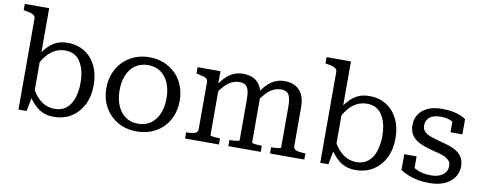

<svg xmlns="http://www.w3.org/2000/svg" viewBox="-63 -1038 3399 1349"><g transform="rotate(10 1636.5 -363.0)"><path d="M359 10Q319 10 287.5 -2Q256 -14 229 -38.5Q202 -63 177 -101L178 -183Q201 -137 228 -106.5Q255 -76 287 -61Q319 -46 357 -46Q393 -46 420.5 -61Q448 -76 466.5 -104Q485 -132 494.5 -171Q504 -210 504 -257Q504 -305 494.5 -342.5Q485 -380 467 -407.5Q449 -435 422.5 -449Q396 -463 361 -463Q321 -463 288 -446.5Q255 -430 228 -397.5Q201 -365 178 -317L177 -395Q204 -437 232 -464.5Q260 -492 292.5 -505.5Q325 -519 367 -519Q436 -519 488 -486.5Q540 -454 569 -395Q598 -336 598 -257Q598 -178 568 -118Q538 -58 484.5 -24Q431 10 359 10ZM107 -644Q107 -659 99 -667Q91 -675 75 -680Q59 -685 33 -689L22 -691V-736H196V-120L186 -106L165 3H107Z M1212 -254Q1212 -177 1178.5 -117Q1145 -57 1086 -23.5Q1027 10 951 10Q875 10 816 -23.5Q757 -57 723 -117Q689 -177 689 -254Q689 -312 708.5 -360.5Q728 -409 763.5 -444.5Q799 -480 846.5 -499.5Q894 -519 951 -519Q1008 -519 1055.5 -499.5Q1103 -480 1138.5 -444.5Q1174 -409 1193 -360.5Q1212 -312 1212 -254ZM783 -254Q783 -192 803.5 -144.5Q824 -97 861.5 -71Q899 -45 951 -45Q1003 -45 1040 -71Q1077 -97 1097.5 -144.5Q1118 -192 1118 -254Q1118 -318 1097.5 -365Q1077 -412 1040 -437.5Q1003 -463 951 -463Q899 -463 861.5 -437.5Q824 -412 803.5 -365Q783 -318 783 -254Z M1295 0V-44H1297Q1332 -44 1355 -51Q1378 -58 1378 -80V-417Q1378 -432 1370 -439.5Q1362 -447 1346 -452Q1330 -457 1305 -462L1295 -464V-509H1458V-405L1467 -393V-54Q1467 -51 1478.5 -48.5Q1490 -46 1506 -45Q1522 -44 1535 -44H1537V0ZM1835 0H1604V-44H1606Q1620 -44 1636 -45Q1652 -46 1663.5 -48.5Q1675 -51 1675 -54V-346Q1675 -385 1668.5 -409.5Q1662 -434 1646.5 -445.5Q1631 -457 1604 -457Q1573 -457 1546.5 -443.5Q1520 -430 1496.5 -404.5Q1473 -379 1450 -342L1449 -409Q1474 -446 1499.5 -470Q1525 -494 1554 -506.5Q1583 -519 1620 -519Q1663 -519 1695.5 -502Q1728 -485 1746 -449.5Q1764 -414 1764 -358V-54Q1764 -51 1775.5 -48.5Q1787 -46 1803.5 -45Q1820 -44 1834 -44H1835ZM2146 0H1901V-44H1904Q1918 -44 1933.5 -45.5Q1949 -47 1960 -49Q1971 -51 1971 -54V-346Q1971 -385 1964.5 -409.5Q1958 -434 1943 -445.5Q1928 -457 1901 -457Q1871 -457 1844 -443.5Q1817 -430 1793.5 -404.5Q1770 -379 1747 -342L1746 -409Q1771 -446 1796 -470Q1821 -494 1850.5 -506.5Q1880 -519 1916 -519Q1959 -519 1991 -502Q2023 -485 2041.5 -449.5Q2060 -414 2060 -358V-80Q2060 -58 2083.5 -51Q2107 -44 2143 -44H2146Z M2512 10Q2472 10 2440.5 -2Q2409 -14 2382 -38.5Q2355 -63 2330 -101L2331 -183Q2354 -137 2381 -106.5Q2408 -76 2440 -61Q2472 -46 2510 -46Q2546 -46 2573.5 -61Q2601 -76 2619.5 -104Q2638 -132 2647.5 -171Q2657 -210 2657 -257Q2657 -305 2647.5 -342.5Q2638 -380 2620 -407.5Q2602 -435 2575.5 -449Q2549 -463 2514 -463Q2474 -463 2441 -446.5Q2408 -430 2381 -397.5Q2354 -365 2331 -317L2330 -395Q2357 -437 2385 -464.5Q2413 -492 2445.5 -505.5Q2478 -519 2520 -519Q2589 -519 2641 -486.5Q2693 -454 2722 -395Q2751 -336 2751 -257Q2751 -178 2721 -118Q2691 -58 2637.5 -24Q2584 10 2512 10ZM2260 -644Q2260 -659 2252 -667Q2244 -675 2228 -680Q2212 -685 2186 -689L2175 -691V-736H2349V-120L2339 -106L2318 3H2260Z M3156 -131Q3156 -153 3145 -167Q3134 -181 3115.5 -190.5Q3097 -200 3073.5 -206.5Q3050 -213 3024 -219Q2993 -227 2962.5 -237.5Q2932 -248 2907 -264.5Q2882 -281 2867 -306.5Q2852 -332 2852 -371Q2852 -415 2874 -448.5Q2896 -482 2937.5 -500.5Q2979 -519 3038 -519Q3083 -519 3117.5 -512Q3152 -505 3175 -494.5Q3198 -484 3209 -475V-367H3124V-461Q3135 -461 3142 -457.5Q3149 -454 3153.5 -447Q3158 -440 3159 -431.5Q3160 -423 3157 -412Q3146 -429 3128 -440.5Q3110 -452 3087.5 -457.5Q3065 -463 3038 -463Q2985 -463 2959 -440.5Q2933 -418 2933 -382Q2933 -360 2944.5 -345Q2956 -330 2976 -320.5Q2996 -311 3020.5 -304Q3045 -297 3072 -289Q3102 -282 3132 -272Q3162 -262 3186 -246Q3210 -230 3224.5 -205Q3239 -180 3239 -142Q3239 -99 3215 -64.5Q3191 -30 3147 -10Q3103 10 3040 10Q2992 10 2953.5 2.5Q2915 -5 2885 -18Q2855 -31 2831 -46V-159H2919V-33Q2904 -42 2896.5 -50.5Q2889 -59 2886 -68Q2883 -77 2884 -86Q2885 -95 2888 -105Q2904 -84 2927 -71Q2950 -58 2978 -51.5Q3006 -45 3039 -45Q3075 -45 3101 -55.5Q3127 -66 3141.5 -85Q3156 -104 3156 -131Z"/></g></svg>

Font: Roboto Serif 28pt
Style: Regular
Weight: 400
Designer: Greg Gazdowicz
Foundry: Commercial Type
Version: Version 1.008